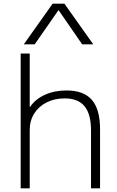

<svg xmlns="http://www.w3.org/2000/svg" viewBox="-20 -1020 635 1040"><path d="M92 0V-730H141V-441H143Q171 -483 223 -506.5Q275 -530 340 -530Q434 -530 478 -478.5Q522 -427 522 -320V0H473V-313Q473 -402 438 -444.5Q403 -487 330 -487Q275 -487 232 -465Q189 -443 165 -404.5Q141 -366 141 -316V0ZM109 -780 265 -1000H329L485 -780H425L298 -964H296L168 -780Z"/></svg>

Font: M PLUS 1 Light
Style: Regular
Weight: 300
Designer: Coji Morishita
Foundry: UNDERFOREST DESIGN
Version: Version 1.001